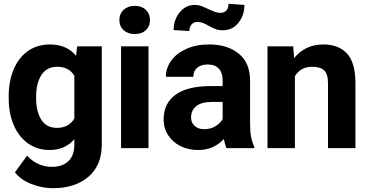

<svg xmlns="http://www.w3.org/2000/svg" viewBox="-20 -783 1944 1015"><path d="M244 -548Q333 -548 382 -488L388 -538H518V-18Q518 91 447.5 151.5Q377 212 259 212Q205 212 148 190.5Q91 169 59 128L123 40Q149 68 182 83.5Q215 99 253 99Q311 99 342 68.5Q373 38 373 -18V-47Q324 10 243 10Q177 10 128 -25Q79 -60 52.5 -122Q26 -184 26 -263V-273Q26 -355 52.5 -417Q79 -479 128 -513.5Q177 -548 244 -548ZM281 -107Q343 -107 373 -156V-383Q344 -430 282 -430Q227 -430 199 -386.5Q171 -343 171 -273V-263Q171 -193 198.5 -150Q226 -107 281 -107Z M693 -752Q729 -752 751 -731Q773 -710 773 -677Q773 -644 751 -623.5Q729 -603 693 -603Q656 -603 633.5 -623.5Q611 -644 611 -677Q611 -710 633.5 -731Q656 -752 693 -752ZM620 -538H765V0H620Z M1159 -623Q1137 -623 1120.5 -629Q1104 -635 1083 -647Q1065 -657 1052 -662Q1039 -667 1023 -667Q1005 -667 993 -654Q981 -641 981 -619L898 -624Q898 -679 930 -718Q962 -757 1010 -757Q1028 -757 1043.5 -751.5Q1059 -746 1081 -735Q1103 -725 1116.5 -720Q1130 -715 1146 -715Q1165 -715 1176.5 -727.5Q1188 -740 1188 -763L1272 -757Q1272 -701 1240 -662Q1208 -623 1159 -623ZM1078 -442Q1042 -442 1022 -424.5Q1002 -407 1002 -377H857Q857 -424 885.5 -463Q914 -502 966 -525Q1018 -548 1086 -548Q1183 -548 1242.5 -499Q1302 -450 1302 -358V-131Q1302 -87 1307.5 -59Q1313 -31 1324 -8V0H1177Q1171 -14 1163 -48Q1110 10 1028 10Q976 10 934.5 -10.5Q893 -31 869 -68Q845 -105 845 -151Q845 -237 908.5 -282.5Q972 -328 1094 -328H1157V-359Q1157 -398 1137 -420Q1117 -442 1078 -442ZM1157 -153V-244H1099Q1044 -244 1017 -221.5Q990 -199 990 -162Q990 -135 1009 -117.5Q1028 -100 1060 -100Q1093 -100 1118.5 -115.5Q1144 -131 1157 -153Z M1394 -538H1530L1535 -476Q1563 -511 1602 -529.5Q1641 -548 1689 -548Q1770 -548 1814.5 -500Q1859 -452 1859 -342V0H1714V-343Q1714 -392 1693.5 -411Q1673 -430 1629 -430Q1598 -430 1575 -416.5Q1552 -403 1539 -380V0H1394Z"/></svg>

Font: Freesentation 8 ExtraBold
Style: Regular
Weight: 800
Designer: glyphs from Roboto by Christian Robertson / Hangul glyphs from Noto Sans CJK(Source Han Sans) by Jang Soo-young and Kang
Foundry: PT&
Version: Version 2.001